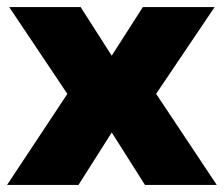

<svg xmlns="http://www.w3.org/2000/svg" viewBox="-23 -523 633 543"><path d="M-3 0 199 -305 204 -203 3 -503H205L301 -353H285L381 -503H584L381 -202L387 -305L590 0H387L285 -161H301L199 0Z"/></svg>

Font: Nunito Sans 8pt Black
Style: Regular
Weight: 900
Version: Version 3.101;gftools[0.9.27]